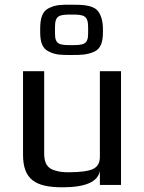

<svg xmlns="http://www.w3.org/2000/svg" viewBox="-20 -787 613 817"><path d="M246 10C343 10 396 -13 405 -59V0H495V-484H405V-119C405 -94 395 -77 376 -68C357 -59 322 -54 272 -54C249 -54 231 -56 216 -61C181 -70 168 -93 168 -134V-484H78V-129C78 -23 131 10 246 10ZM418 -663C418 -697 410 -726 394 -743C372 -766 329 -767 284 -767C238 -767 219 -767 189 -753C159 -739 151 -708 151 -663V-651C151 -608 160 -580 189 -567C219 -553 238 -553 284 -553C330 -553 350 -554 381 -567C409 -580 418 -608 418 -651ZM284 -595C234 -595 214 -597 214 -644V-671C214 -722 232 -725 284 -725C336 -725 355 -722 355 -671V-644C355 -597 334 -595 284 -595Z"/></svg>

Font: Gamestation Text
Style: Bold
Weight: 400
Designer: Jonas Hecksher
Foundry: Jonas Hecksher, Playtypeª, e-types AS
Version: Version 1.003